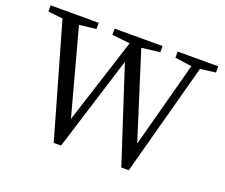

<svg xmlns="http://www.w3.org/2000/svg" viewBox="-120 -917 1297 1108"><g transform="rotate(20 528.0 -363.0)"><path d="M1044 -733H795V-695L898 -681L757 -154L590 -682L702 -695V-733H408V-695L518 -683L349 -157L207 -683L310 -695V-733H15V-695L105 -685L303 7H348L529 -573L718 7H764L950 -683L1044 -695Z"/></g></svg>

Font: Noto Serif SC Medium
Style: Regular
Weight: 500
Designer: Ryoko NISHIZUKA 西塚涼子 (kana & ideographs); Frank Grießhammer (Latin, Greek & Cyrillic); Wenlong ZHANG 张文龙 (bopomofo); San
Foundry: Adobe Systems Incorporated
Version: Version 1.001;PS 1.001;hotconv 16.6.54;makeotf.lib2.5.65590